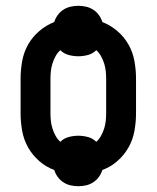

<svg xmlns="http://www.w3.org/2000/svg" viewBox="-20 -591 540 662"><path d="M250 51Q236 51 223 48Q210 45 198.5 37.5Q187 30 179 19Q171 8 167 -5Q139 -15 115.5 -35.5Q92 -56 77 -82.5Q62 -109 56.5 -139.5Q51 -170 51 -200V-320Q51 -350 56.5 -380.5Q62 -411 77 -437.5Q92 -464 115.5 -484Q139 -504 167 -515Q171 -528 179 -539Q187 -550 198.5 -557.5Q210 -565 223.5 -568Q237 -571 250 -571Q263 -571 276.5 -568Q290 -565 301.5 -557.5Q313 -550 321 -539Q329 -528 333 -515Q361 -504 384.5 -484Q408 -464 423 -437.5Q438 -411 443.5 -380.5Q449 -350 449 -320V-200Q449 -170 443.5 -139.5Q438 -109 423 -82.5Q408 -56 384.5 -35.5Q361 -15 333 -5Q329 8 321 19Q313 30 301.5 37.5Q290 45 277 48Q264 51 250 51ZM188 -102Q200 -114 216.5 -118.5Q233 -123 250 -123Q267 -123 283.5 -118.5Q300 -114 312 -102Q322 -111 328.5 -123Q335 -135 339 -147.5Q343 -160 344.5 -173.5Q346 -187 346 -200V-320Q346 -333 344.5 -346.5Q343 -360 339 -372.5Q335 -385 328.5 -397Q322 -409 312 -418Q300 -406 283.5 -401.5Q267 -397 250 -397Q233 -397 216.5 -401.5Q200 -406 188 -418Q178 -409 171.5 -397Q165 -385 161 -372.5Q157 -360 155.5 -346.5Q154 -333 154 -320V-200Q154 -187 155.5 -173.5Q157 -160 161 -147.5Q165 -135 171.5 -123Q178 -111 188 -102Z"/></svg>

Font: Iosevka SS08 Regular
Style: Bold
Weight: 700
Monospace: yes
Designer: Belleve Invis
Foundry: Belleve Invis
Version: Version 16.3.4; ttfautohint (v1.8.4)